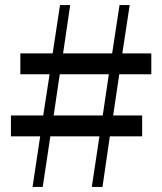

<svg xmlns="http://www.w3.org/2000/svg" viewBox="-20 -735 638 755"><path d="M108 0 138 -199H23V-281H150L175 -443H60V-525H187L216 -715H256L228 -525H421L450 -715H490L461 -525H575V-443H449L425 -281H539V-199H412L383 0H341L371 -199H178L148 0ZM191 -281H384L408 -443H215Z"/></svg>

Font: Early Summer Mincho SemiBold
Style: Regular
Weight: 600
Designer: GuiWonder
Version: Version 1.002